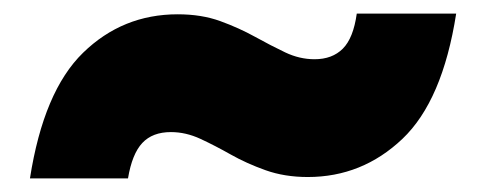

<svg xmlns="http://www.w3.org/2000/svg" viewBox="-20 -456 714 282"><path d="M432 -196Q398 -196 370 -206Q342 -216 319 -229Q296 -242 274.5 -252Q253 -262 231 -262Q204 -262 189 -246Q174 -230 168 -194H24Q44 -322 102 -378.5Q160 -435 241 -435Q276 -435 303.5 -425Q331 -415 354.5 -402Q378 -389 399 -379Q420 -369 442 -369Q468 -369 483.5 -384.5Q499 -400 504 -436H650Q630 -308 571 -252Q512 -196 432 -196Z"/></svg>

Font: Parkinsans ExtraBold
Style: Regular
Weight: 800
Designer: Red Stone, Indian Type Foundry
Foundry: Indian Type Foundry
Version: Version 1.000